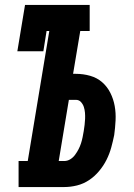

<svg xmlns="http://www.w3.org/2000/svg" viewBox="-20 -755 540 775"><path d="M55 0V-105H92L179 -630H168L155 -548H50L81 -735H342V-630H304L275 -457H286Q316 -457 344 -449Q372 -441 392.5 -423Q413 -405 425.5 -380Q438 -355 443 -327Q448 -299 446.5 -269Q445 -239 441 -210Q436 -185 429 -159.5Q422 -134 410 -110Q398 -86 380 -64.5Q362 -43 339.5 -28Q317 -13 291 -6.5Q265 0 239 0ZM239 -105Q252 -105 263.5 -112Q275 -119 283 -130Q291 -141 297 -152.5Q303 -164 307 -176.5Q311 -189 313.5 -201.5Q316 -214 318 -226Q320 -239 321.5 -251Q323 -263 323.5 -275.5Q324 -288 323 -300Q322 -312 318.5 -323Q315 -334 307 -343Q299 -352 286 -352H258L217 -105Z"/></svg>

Font: Iosevka Curly Slab XBdObl
Style: Regular
Weight: 800
Italic angle: -9°
Monospace: yes
Designer: Belleve Invis
Foundry: Belleve Invis
Version: Version 11.1.0; ttfautohint (v1.8.3)